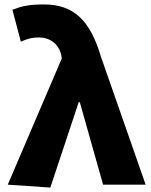

<svg xmlns="http://www.w3.org/2000/svg" viewBox="-20 -833 680 866"><path d="M207 13 335 -372H340L445 0H637L436 -575C387 -742 312 -813 178 -813C107 -813 75 -804 36 -789L74 -645C101 -657 121 -664 157 -664C202 -664 245 -637 256 -585L259 -570L15 0Z"/></svg>

Font: Noto Sans Korean Black
Style: Bold
Weight: 900
Designer: Ryoko NISHIZUKA (kana & ideographs); Paul D. Hunt (Latin, Greek & Cyrillic); Wenlong ZHANG (bopomofo); Sandoll Communica
Foundry: Adobe Systems Incorporated
Version: Version 1.000;PS 1;hotconv 1.0.78;makeotf.lib2.5.61930